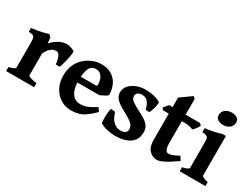

<svg xmlns="http://www.w3.org/2000/svg" viewBox="-61 -1167 2177 1677"><g transform="rotate(30 1027.0 -328.5)"><path d="M444.3 -445.8Q448.7 -442.9 446.3 -420.2Q443.8 -397.5 437.3 -366.7Q430.7 -335.9 422.6 -307.9Q414.6 -279.8 408.7 -266.6H368.2Q366.2 -306.2 353 -338.6Q339.8 -371.1 314 -371.1Q302.2 -371.1 287.6 -366.9Q272.9 -362.8 255.4 -346.2Q237.8 -329.6 217.3 -291V-70.3Q217.3 -63 238 -55.2Q258.8 -47.4 304.7 -40.5V0H22V-40.5Q85.4 -55.2 85.4 -70.3V-320.3Q85.4 -352.5 82 -365.2Q78.6 -377.9 74.2 -382.3Q67.9 -389.2 58.6 -391.6Q49.3 -394 22 -395.5V-434.6Q62.5 -439.9 87.9 -444.3Q113.3 -448.7 135.3 -454.3Q157.2 -460 188 -468.8L210 -446.8L216.3 -389.6Q242.7 -421.9 282.7 -445.3Q322.8 -468.8 364.7 -468.8Q384.3 -468.8 405.5 -462.4Q426.8 -456.1 444.3 -445.8Z M906.2 -267.1Q897.5 -257.3 873 -244.1Q848.6 -231 833 -224.6H533.2L534.2 -283.2H758.8Q770 -283.2 773.7 -286.9Q777.3 -290.5 777.3 -300.8Q777.3 -320.8 769.8 -345.9Q762.2 -371.1 744.4 -389.4Q726.6 -407.7 696.3 -407.7Q645 -407.7 627.7 -362.1Q610.4 -316.4 610.4 -237.8Q610.4 -164.6 639.9 -118.9Q669.4 -73.2 725.6 -73.2Q746.1 -73.2 765.6 -76.9Q785.2 -80.6 811 -92.8Q836.9 -105 875.5 -129.9Q881.8 -126.5 891.6 -112.8Q901.4 -99.1 903.3 -95.2Q857.4 -50.3 822.8 -26.4Q788.1 -2.4 755.1 6.1Q722.2 14.6 681.2 14.6Q624 14.6 576.9 -14.6Q529.8 -43.9 501.7 -95.9Q473.6 -147.9 473.6 -216.8Q473.6 -347.2 571.8 -420.4Q599.1 -440.4 636.7 -454.6Q674.3 -468.8 714.8 -468.8Q778.8 -468.8 821.3 -441.7Q863.8 -414.6 885 -368.9Q906.2 -323.2 906.2 -267.1Z M1330.6 -138.2Q1330.6 -86.4 1308.3 -55.7Q1286.1 -24.9 1252.9 -9.8Q1219.7 5.4 1185.8 10Q1151.9 14.6 1128.4 14.6Q1094.2 14.6 1052 6.1Q1009.8 -2.4 977.1 -21Q973.1 -23.4 971.2 -49.8Q969.2 -76.2 971.4 -110.8Q973.6 -145.5 980.5 -172.4L1025.9 -167Q1039.1 -111.3 1071.3 -80.1Q1103.5 -48.8 1143.1 -48.8Q1208.5 -48.8 1208.5 -96.2Q1208.5 -122.6 1191.9 -142.1Q1175.3 -161.6 1148.7 -177.7Q1122.1 -193.8 1092.3 -209.5Q1065.4 -223.6 1038.6 -241.5Q1011.7 -259.3 993.9 -282.7Q976.1 -306.2 976.1 -336.9Q976.1 -377.4 1002.7 -407Q1029.3 -436.5 1071.5 -452.6Q1113.8 -468.8 1160.2 -468.8Q1205.6 -468.8 1247.6 -458.5Q1289.6 -448.2 1313 -431.2Q1315.9 -428.7 1314.5 -414.1Q1313 -399.4 1308.3 -379.6Q1303.7 -359.9 1297.1 -341.6Q1290.5 -323.2 1283.7 -314L1245.1 -317.9Q1236.8 -363.8 1214.4 -389.4Q1191.9 -415 1157.2 -415Q1128.9 -415 1113.5 -403.1Q1098.1 -391.1 1098.1 -371.1Q1098.1 -341.3 1125.5 -322Q1152.8 -302.7 1210.9 -272.9Q1239.3 -258.8 1266.8 -241.5Q1294.4 -224.1 1312.5 -199.5Q1330.6 -174.8 1330.6 -138.2Z M1734.4 -81.5Q1664.6 -31.2 1618.9 -8.3Q1573.2 14.6 1547.4 14.6Q1502.9 14.6 1470.7 -20Q1438.5 -54.7 1438.5 -122.6V-388.2H1380.4L1365.2 -406.7L1403.3 -454.1H1438.5V-549.8L1550.3 -629.9L1570.3 -612.8V-454.1H1715.3L1734.4 -435.1Q1725.1 -418 1710 -398.7Q1694.8 -379.4 1685.1 -371.1Q1673.3 -377 1650.1 -382.6Q1627 -388.2 1605.5 -388.2H1570.3V-169.4Q1570.3 -122.1 1581.8 -102.5Q1593.3 -83 1607.9 -83Q1625 -83 1647 -90.6Q1668.9 -98.1 1710.4 -121.1Z M1987.8 -615.7Q1987.8 -581.1 1962.2 -560.1Q1936.5 -539.1 1897.5 -539.1Q1868.7 -539.1 1845.2 -552.5Q1821.8 -565.9 1821.8 -595.7Q1821.8 -630.9 1848.1 -651.4Q1874.5 -671.9 1912.1 -671.9Q1940.4 -671.9 1964.1 -658.9Q1987.8 -646 1987.8 -615.7ZM1772.9 0V-40.5Q1806.2 -47.4 1821.3 -55.7Q1836.4 -64 1836.4 -70.3V-312.5Q1836.4 -346.2 1833.7 -362.8Q1831.1 -379.4 1817.9 -386Q1804.7 -392.6 1772.9 -395.5V-434.6Q1818.4 -440.4 1857.4 -448.5Q1896.5 -456.5 1932.1 -468.8H1968.3V-70.3Q1968.3 -64.5 1982.2 -55.9Q1996.1 -47.4 2031.7 -40.5V0Z"/></g></svg>

Font: Gentium Book Plus
Style: Bold
Weight: 700
Designer: Victor Gaultney, Annie Olsen, Iska Routamaa, Becca Hirsbrunner
Foundry: SIL International
Version: Version 6.101